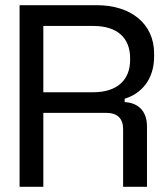

<svg xmlns="http://www.w3.org/2000/svg" viewBox="-20 -720 644 740"><path d="M55.5 0H147V-285H389C434 -285 454.5 -262 454.5 -222V0H546.5V-232.5C546.5 -293.5 511 -324 460.5 -326.5V-339.5C523 -358.5 574 -411.5 574 -503V-513.5C574 -630 483 -700 353 -700H55.5ZM339.5 -364.5H147V-620H339.5C431.5 -620 481.5 -574.5 481.5 -495.5V-489C481.5 -410 429.5 -364.5 339.5 -364.5Z"/></svg>

Font: MCL Standard
Style: Regular
Weight: 400
Designer: Květoslav Bartoš
Foundry: Florian Karsten
Version: Version 1.001;Glyphs 3.2.3 (3260)